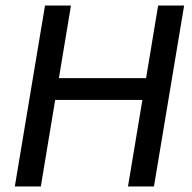

<svg xmlns="http://www.w3.org/2000/svg" viewBox="-20 -670 690 690"><path d="M33.3 0 141.7 -650H235L191.7 -389.2H505L548.3 -650H641.7L533.3 0H440L491.7 -310.8H178.3L126.7 0Z"/></svg>

Font: Familjen Grotesk GF
Style: Italic
Weight: 400
Designer: Anders Wikstroem, Jonas Baeckman, Matilda Gysing, Kristian Moeller
Foundry: Familjen STHML AB
Version: Version 2.000; Beta; Release 4; Build 6